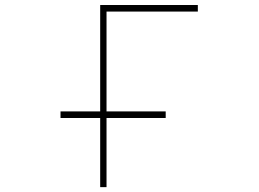

<svg xmlns="http://www.w3.org/2000/svg" viewBox="-20 -773 1040 770"><path d="M381.8 -22.5V-299.8H222.7V-326.2H381.8V-752.9H773.4V-726.6H407.2V-326.2H644.5V-299.8H407.2V-22.5Z"/></svg>

Font: Mgen+ 1m thin
Style: Regular
Weight: 100
Designer: [Source Han Sans]
Ryoko NISHIZUKA  (kana & ideographs); Paul D. Hunt (Latin, Greek & Cyrillic); Wenlong ZHANG  (bopomofo
Version: Version 1.059.20150602